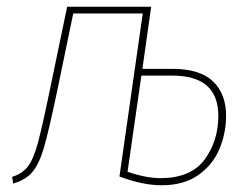

<svg xmlns="http://www.w3.org/2000/svg" viewBox="-20 -539 739 569"><path d="M650 -196Q650 -145 630.5 -98Q611 -51 568 -20.5Q525 10 459 10Q402 10 334 -16L403 -499H197L150 -272Q125 -153 111 -104Q97 -55 77 -30.5Q57 -6 19 5L16 -15Q46 -24 62.5 -45.5Q79 -67 92 -114.5Q105 -162 128 -274L179 -519H428L402 -335H491Q572 -335 611 -298Q650 -261 650 -196ZM627 -196Q627 -315 490 -315H399L358 -30Q412 -11 458 -11Q547 -12 587 -67Q627 -122 627 -196Z"/></svg>

Font: Fira Sans Condensed Thin
Style: Italic
Weight: 250
Width: 3
Italic angle: -8°
Designer: Carrois Corporate & Edenspiekermann AG
Foundry: Carrois Corporate GbR & Edenspiekermann AG
Version: Version 4.203